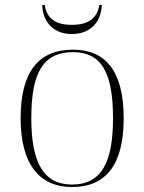

<svg xmlns="http://www.w3.org/2000/svg" viewBox="-20 -743 581 773"><path d="M269 -606C345 -606 387 -655 390 -723H380C371 -667 333 -643 269 -643C205 -643 169 -667 160 -723H150C152 -655 195 -606 269 -606ZM270 10C406 10 478 -79 478 -267C478 -458 404 -543 274 -543C135 -543 63 -454 63 -267C63 -79 141 10 270 10ZM270 0C155 0 106 -89 106 -267C106 -451 154 -533 274 -533C386 -533 435 -455 435 -267C435 -95 392 0 270 0Z"/></svg>

Font: Noto Serif Display ExtraLight
Style: Regular
Weight: 200
Designer: Monotype Design Team
Foundry: Monotype Imaging Inc.
Version: Version 2.009